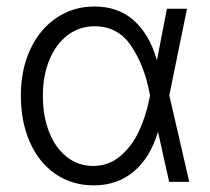

<svg xmlns="http://www.w3.org/2000/svg" viewBox="-20 -557 644 588"><path d="M43.9 -264.6Q43.9 -343.8 72.8 -405.8Q101.6 -467.8 153.1 -502.4Q204.6 -537.1 269.5 -537.1Q342.3 -537.1 390.1 -494.1Q438 -451.2 460 -374H460.9L491.2 -530.3H552.7L498.5 -265.1L559.6 0H498L463.9 -153.3Q439.9 -73.7 389.4 -31.5Q338.9 10.7 267.6 10.7Q200.7 10.7 149.9 -24.2Q99.1 -59.1 71.5 -121.6Q43.9 -184.1 43.9 -264.6ZM265.6 -48.8Q312 -48.8 347.7 -78.4Q383.3 -107.9 405.3 -154.8Q427.2 -201.7 437.5 -254.9L439.5 -265.1L437.5 -274.4Q421.4 -357.9 381.1 -417.2Q340.8 -476.6 269.5 -476.6Q223.6 -476.6 187.7 -449.7Q151.9 -422.9 131.6 -374.3Q111.3 -325.7 111.3 -263.7Q111.3 -201.7 130.4 -152.8Q149.4 -104 184.6 -76.4Q219.7 -48.8 265.6 -48.8Z"/></svg>

Font: Pretendard Std Light
Style: Regular
Weight: 300
Designer: Base glyphs from Inter by Rasmus Andersson; Hangeul glyphs from Noto Sans CJK(Source Han Sans) by Jang Soo-young and Kan
Foundry: Kil Hyung-jin
Version: Version 1.309